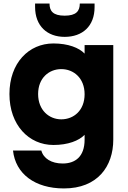

<svg xmlns="http://www.w3.org/2000/svg" viewBox="-20 -805 720 1078"><path d="M280 -561C142 -561 33 -452 33 -277C33 -103 142 9 280 9C362 9 423 -15 455 -48V-21C455 76 401 113 332 113C269 113 224 85 212 40H53C67 171 176 253 339 253C528 253 616 129 616 -21V-552H455V-504C424 -537 362 -561 280 -561ZM177 -766C177 -659 245 -598 343 -598C443 -598 511 -658 511 -765V-785H428C428 -743 408 -717 343 -717C278 -717 258 -743 258 -785H177ZM194 -277C194 -368 256 -417 324 -417C394 -417 455 -366 455 -276C455 -185 394 -135 324 -135C256 -135 194 -186 194 -277Z"/></svg>

Font: Malmofest
Style: Bold
Weight: 700
Designer: Jonny Pinhorn (Poppins), Kolossal
Version: Version 1.004;Glyphs 3.1.2 (3151)